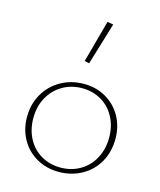

<svg xmlns="http://www.w3.org/2000/svg" viewBox="-108 -789 724 870"><g transform="rotate(15 253.5 -354.0)"><path d="M234 -513 288 -711 316 -706 256 -508ZM47 -201Q47 -261 74.5 -309Q102 -357 150.5 -384.5Q199 -412 259 -412Q316 -412 362 -385.5Q408 -359 434 -312.5Q460 -266 460 -208Q460 -147 433 -99Q406 -51 357.5 -24Q309 3 249 3Q192 3 145.5 -23.5Q99 -50 73 -96.5Q47 -143 47 -201ZM431 -206Q431 -259 408.5 -301.5Q386 -344 346 -367.5Q306 -391 256 -391Q204 -391 163 -366.5Q122 -342 99 -299.5Q76 -257 76 -203Q76 -150 98.5 -107.5Q121 -65 161.5 -41.5Q202 -18 252 -18Q304 -18 345 -42.5Q386 -67 408.5 -110Q431 -153 431 -206Z"/></g></svg>

Font: Ysabeau Infant Extralight
Style: Regular
Weight: 200
Designer: Christian Thalmann (Catharsis Fonts)
Version: Version 0.003